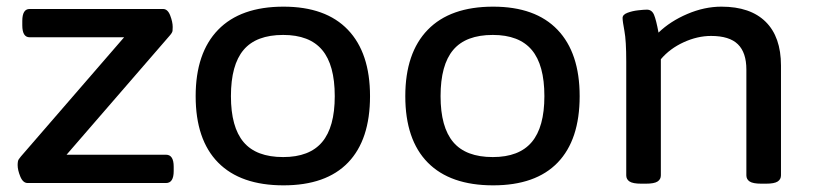

<svg xmlns="http://www.w3.org/2000/svg" viewBox="-20 -550 2442 577"><path d="M63 0Q49 0 41 -19.5Q33 -39 33 -54Q33 -60 34 -65.5Q35 -71 43 -80L353 -438H69Q47 -438 47 -474V-487Q47 -523 69 -523H470Q484 -523 491.5 -503.5Q499 -484 499 -469Q499 -463 498.5 -457.5Q498 -452 490 -443L180 -85H479Q502 -85 502 -49V-36Q502 0 479 0Z M832 7Q703 7 635.5 -61.5Q568 -130 568 -261Q568 -391 635.5 -460.5Q703 -530 832 -530Q959 -530 1025.5 -460.5Q1092 -391 1092 -261Q1092 -130 1026 -61.5Q960 7 832 7ZM831 -78Q910 -78 948 -123Q986 -168 986 -261Q986 -355 948 -400Q910 -445 831 -445Q750 -445 712 -400Q674 -355 674 -261Q674 -168 712 -123Q750 -78 831 -78Z M1462 7Q1333 7 1265.5 -61.5Q1198 -130 1198 -261Q1198 -391 1265.5 -460.5Q1333 -530 1462 -530Q1589 -530 1655.5 -460.5Q1722 -391 1722 -261Q1722 -130 1656 -61.5Q1590 7 1462 7ZM1461 -78Q1540 -78 1578 -123Q1616 -168 1616 -261Q1616 -355 1578 -400Q1540 -445 1461 -445Q1380 -445 1342 -400Q1304 -355 1304 -261Q1304 -168 1342 -123Q1380 -78 1461 -78Z M1907 2Q1882 2 1872 -4.5Q1862 -11 1862 -23V-365Q1862 -428 1856.5 -457Q1851 -486 1851 -496Q1851 -506 1865.5 -511.5Q1880 -517 1897.5 -519Q1915 -521 1924 -521Q1939 -521 1945.5 -505.5Q1952 -490 1959 -452Q1994 -486 2045.5 -508Q2097 -530 2148 -530Q2235 -530 2281 -484.5Q2327 -439 2327 -353V-23Q2327 -11 2317 -4.5Q2307 2 2282 2H2268Q2243 2 2233 -4.5Q2223 -11 2223 -23V-341Q2223 -392 2197.5 -417Q2172 -442 2117 -442Q2076 -442 2034.5 -423Q1993 -404 1966 -372V-23Q1966 -11 1956 -4.5Q1946 2 1921 2Z"/></svg>

Font: Asap Semi Expanded Medium
Style: Regular
Weight: 500
Width: 6
Designer: Pablo Cosgaya
Foundry: Omnibus-Type
Version: Version 3.001; ttfautohint (v1.8.4.7-5d5b)